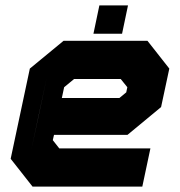

<svg xmlns="http://www.w3.org/2000/svg" viewBox="-20 -691 666 711"><path d="M526 -540 607 -437 576.5 -294.5 452 -191.5H180L175.5 -172L199.5 -141.5H537L507 0H100.5L19.5 -103L90.5 -437L215.5 -540ZM474.5 -471 525.5 -408 505.5 -315 441.5 -262H123L153 -403L236 -471ZM474.5 -471H236L153 -403L96 -137L147.5 -73H460H147.5L96 -137L123 -262H441.5L505.5 -315L525.5 -408ZM427 -398.5H254.5L217.5 -368L209 -328H422L447.5 -349L451.5 -368ZM326 -566 348 -671H454L432 -566ZM388 -611H387.5L390.5 -625H391Z"/></svg>

Font: Tourney Black
Style: Italic
Weight: 900
Italic angle: -12°
Version: Version 1.015